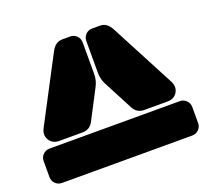

<svg xmlns="http://www.w3.org/2000/svg" viewBox="-120 -848 1081 997"><g transform="rotate(-20 420.5 -350.0)"><path d="M395 -409.2 310.1 -246.1Q291 -210 250 -210H122.1Q85 -210 67.9 -238.3Q50.8 -266.6 67.9 -299.8L254.9 -655.8Q267.1 -679.2 282.2 -689.7Q297.4 -700.2 318.8 -700.2H359.9Q381.3 -700.2 396.2 -685.3Q411.1 -670.4 411.1 -648.9V-475.1Q411.1 -439.5 395 -409.2ZM532.2 -246.1 446.8 -409.2Q431.2 -438.5 431.2 -475.1V-648.9Q431.2 -670.4 445.8 -685.3Q460.4 -700.2 481.9 -700.2H522.9Q544.4 -700.2 559.6 -689.7Q574.7 -679.2 586.9 -655.8L773.9 -299.8Q791 -266.6 774.2 -238.3Q757.3 -210 720.2 -210H591.8Q551.3 -210 532.2 -246.1ZM831.1 -139.2V-50.8Q831.1 -29.3 816.2 -14.6Q801.3 0 779.8 0H61Q39.6 0 24.7 -14.6Q9.8 -29.3 9.8 -50.8V-139.2Q9.8 -160.6 24.7 -175.3Q39.6 -189.9 61 -189.9H779.8Q801.3 -189.9 816.2 -175.3Q831.1 -160.6 831.1 -139.2Z"/></g></svg>

Font: Nastup Soft
Style: Regular
Weight: 400
Designer: Maksym Kobuzan
Foundry: Zakznak
Version: Version 1.020;hotconv 1.0.109;makeotfexe 2.5.65596